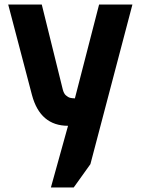

<svg xmlns="http://www.w3.org/2000/svg" viewBox="-20 -551 618 841"><path d="M16 -531H163L255 -159Q257 -151 260.5 -144Q264 -137 269 -133Q274 -129 278 -126.5Q282 -124 287.5 -122.5Q293 -121 296 -121Q299 -121 303.5 -120.5Q308 -120 308 -120L414 -531H560L376 168L303 270H203L278 0Q156 0 120 -135Z"/></svg>

Font: Mina
Style: Bold
Weight: 700
Version: Version 1.000